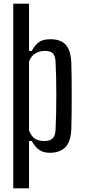

<svg xmlns="http://www.w3.org/2000/svg" viewBox="-20 -820 460 1040"><path d="M51.9 200V-800H137.3V-544.1H152Q169.3 -576.2 190.9 -591.9Q212.4 -607.6 253.7 -607.6Q308.2 -607.6 336 -577.8Q363.8 -547.9 366.3 -478.4Q367.3 -448.3 367.9 -400.9Q368.4 -353.5 368.4 -300.9Q368.4 -248.3 367.9 -200.7Q367.3 -153.1 366.3 -121.6Q363.8 -52.6 334 -22.5Q304.2 7.6 249.7 7.6Q216.1 7.6 193.6 -7.2Q171 -22.1 152 -56.3H137.3V200ZM220.3 -56.1Q250.1 -56.1 264.7 -70.2Q279.3 -84.2 280.9 -115.4Q283 -155.7 284 -204.4Q285 -253.1 285 -303.7Q285 -354.3 284 -401.5Q283 -448.6 280.9 -486.5Q279.3 -516.7 266.6 -530.5Q254 -544.3 224.6 -544.3Q193.7 -544.3 170.9 -530Q148 -515.7 137.3 -486.6V-113.8Q149.2 -82 168.8 -69.1Q188.5 -56.1 220.3 -56.1Z"/></svg>

Font: Big Shoulders Thin
Style: Regular
Weight: 100
Version: Version 2.002